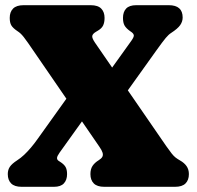

<svg xmlns="http://www.w3.org/2000/svg" viewBox="-20 -720 758 740"><path d="M621 -156.5Q634 -138 641.8 -128.2Q649.5 -118.5 656.5 -113Q663.5 -107.5 674 -101.5Q690 -92.5 699 -79.8Q708 -67 708 -49Q708 -26 695 -13Q682 0 654.5 0H382Q354.5 0 341.5 -13Q328.5 -26 328.5 -49Q328.5 -68.5 336.8 -80.8Q345 -93 360.5 -102.5Q371 -109 374.5 -115.8Q378 -122.5 375.2 -131.8Q372.5 -141 363 -154.5L88.5 -554Q78.5 -568.5 71.5 -577.2Q64.5 -586 59 -591Q53.5 -596 48 -599.5Q30 -611.5 23.8 -622Q17.5 -632.5 17.5 -651Q17.5 -674 30.5 -687Q43.5 -700 71 -700H329.5Q357.5 -700 370.2 -686.8Q383 -673.5 383 -651Q383 -633.5 377.5 -622Q372 -610.5 357.5 -602L350 -597.5Q336.5 -589.5 335.5 -581Q334.5 -572.5 346.5 -555ZM440 -326 343 -363 486 -562.5Q496 -576.5 495.8 -583.2Q495.5 -590 486.5 -596.5L481.5 -600Q466 -611 460 -621.8Q454 -632.5 454 -651Q454 -674 466.2 -687Q478.5 -700 505 -700H630.5Q684 -700 684 -652.5Q684 -637 674.5 -623.2Q665 -609.5 639.5 -593Q630 -587 619 -574Q608 -561 581.5 -524ZM255.5 -367 351 -329 209.5 -131.5Q200 -118 199.8 -111.2Q199.5 -104.5 206 -100L211.5 -96.5Q226.5 -87 232.5 -76.8Q238.5 -66.5 238.5 -49Q238.5 -26.5 226.2 -13.2Q214 0 188 0H63.5Q36 0 23 -13Q10 -26 10 -49Q10 -65.5 18 -77.2Q26 -89 46 -102Q60 -111 73 -123.2Q86 -135.5 99 -150.8Q112 -166 125 -184.5Z"/></svg>

Font: Fraunces 144pt S100 Black
Style: Regular
Weight: 900
Version: Version 1.000